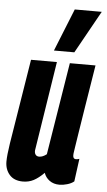

<svg xmlns="http://www.w3.org/2000/svg" viewBox="-58 -825 484 872"><g transform="rotate(5 184.0 -389.5)"><path d="M80 10Q40 10 19 -14Q-2 -38 -2 -74Q-2 -102 6.5 -157Q15 -212 30.5 -305.5Q46 -399 69 -544H187Q170 -434 158 -359Q146 -284 138 -231.5Q130 -179 123 -136Q122 -124 127.5 -116.5Q133 -109 144 -109Q160 -109 178 -123L246 -544H363Q344 -425 331.5 -349Q319 -273 312.5 -229Q306 -185 302.5 -164.5Q299 -144 298.5 -137.5Q298 -131 298 -129Q298 -112 311 -112Q319 -112 327 -115L313 -11Q301 -1 282 4.5Q263 10 247 10Q220 10 201.5 -3.5Q183 -17 176 -38Q151 -13 129 -1.5Q107 10 80 10ZM169 -595 247 -789H370L262 -595Z"/></g></svg>

Font: Georama ExtraCondensed
Style: Bold Italic
Weight: 700
Width: 2
Italic angle: -9°
Designer: Jean-Baptiste Levee
Foundry: Production Type
Version: Version 1.000